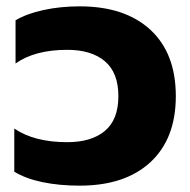

<svg xmlns="http://www.w3.org/2000/svg" viewBox="-20 -570 599 605"><path d="M25 -29V-165Q88 -122 192 -122Q268 -122 310.5 -157.5Q353 -193 353 -267Q353 -341 310.5 -377Q268 -413 192 -413Q90 -413 29 -370V-506Q64 -527 117.5 -538.5Q171 -550 231 -550Q374 -550 454 -476Q534 -402 534 -267Q534 -133 454 -59Q374 15 231 15Q167 15 114 4Q61 -7 25 -29Z"/></svg>

Font: Prompt
Style: Bold
Weight: 700
Designer: Katatrad Team
Foundry: CadsonDemak
Version: Version 1.000